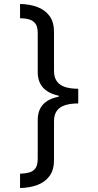

<svg xmlns="http://www.w3.org/2000/svg" viewBox="-20 -812 495 967"><path d="M374 -291Q334 -291 307 -282Q280 -273 266 -253.5Q252 -234 252 -201V-6Q252 44 229.5 74.5Q207 105 168.5 119.5Q130 134 81 135V63Q109 62 129 56Q149 50 159.5 34Q170 18 170 -13V-206Q170 -257 197 -286Q224 -315 276 -325V-330Q224 -341 197 -370.5Q170 -400 170 -450V-645Q170 -676 159.5 -691.5Q149 -707 129 -713.5Q109 -720 81 -720V-792Q130 -791 168.5 -776.5Q207 -762 229.5 -731.5Q252 -701 252 -651V-455Q252 -423 266 -403Q280 -383 307 -374Q334 -365 374 -365Z"/></svg>

Font: ltamil85
Style: Book
Weight: 400
Designer: Jelle Bosma - Monotype Design Team
Foundry: Monotype Imaging Inc.
Version: Version 2.003